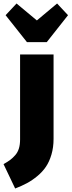

<svg xmlns="http://www.w3.org/2000/svg" viewBox="-87 -843 406 1089"><path d="M236.8 -823.2 298.8 -756.8 178.2 -604H65.9L-55.2 -756.8L6.8 -823.2L122.1 -727.1ZM216.8 -534.2V-55.2Q216.8 -6.8 204.8 33.7Q192.9 74.2 173.3 103Q153.8 131.8 124.5 156Q95.2 180.2 65.7 196Q36.1 211.9 -1 226.1L-66.9 87.9Q-43.5 74.7 -28.8 63.7Q-14.2 52.7 -0.2 36.6Q13.7 20.5 20.3 -1.2Q26.9 -22.9 26.9 -51.8V-534.2Z"/></svg>

Font: Fira Sans Compressed Heavy
Style: Regular
Weight: 900
Width: 1
Designer: Carrois Corporate & Edenspiekermann AG
Foundry: Carrois Corporate GbR & Edenspiekermann AG
Version: Version 4.203;PS 004.203;hotconv 1.0.88;makeotf.lib2.5.64775